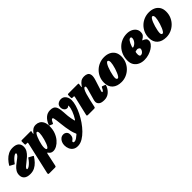

<svg xmlns="http://www.w3.org/2000/svg" viewBox="266 -1859 3441 3441"><g transform="rotate(-45 1986.5 -138.5)"><path d="M182 -91Q182 -81.5 196.5 -81.5Q213 -81.5 238.2 -98.5Q263.5 -115.5 289.5 -142.5Q315.5 -169.5 335 -199.5Q341.5 -209.5 345.2 -214.2Q349 -219 356 -215L426.5 -177.5Q433 -174 436.2 -170.8Q439.5 -167.5 433.5 -158Q404 -111 365.8 -70.2Q327.5 -29.5 278.8 -4.8Q230 20 168.5 20Q88.5 20 48.8 -14Q9 -48 9 -108Q9 -159 33.2 -198Q57.5 -237 93.5 -267.5Q129.5 -298 165.2 -323.2Q201 -348.5 225.2 -371.8Q249.5 -395 249.5 -420Q249.5 -429.5 235 -429.5Q221 -429.5 198.8 -414.5Q176.5 -399.5 152 -375Q127.5 -350.5 106.5 -321.5Q99.5 -312 96 -307.2Q92.5 -302.5 85.5 -306L15 -343.5Q8.5 -347 5.2 -350.2Q2 -353.5 8 -363Q36.5 -409 74.8 -449.8Q113 -490.5 162.5 -515.8Q212 -541 273 -541Q351.5 -541 390.8 -507Q430 -473 430 -413Q430 -361.5 405 -320Q380 -278.5 343 -244.8Q306 -211 269 -183.5Q232 -156 207 -133.5Q182 -111 182 -91Z M492.5 -520H703.5Q714.5 -520 718.2 -517.8Q722 -515.5 720 -504L712.5 -470Q709 -454 711.2 -451Q713.5 -448 726.5 -465.5Q751.5 -499 782.5 -519Q813.5 -539 858.5 -539Q901 -539 937 -518.8Q973 -498.5 995 -455Q1017 -411.5 1017 -341.5Q1017 -259 991.5 -192.2Q966 -125.5 925.5 -78.2Q885 -31 838.5 -5.5Q792 20 749.5 20Q715.5 20 694.5 5.5Q673.5 -9 661 -28.5Q646.5 -49 640 -20L588 224Q584 240.5 578.8 245.2Q573.5 250 555.5 250H421.5Q394 250 390.8 241.5Q387.5 233 392 213L529.5 -393Q532.5 -406 530.8 -410.5Q529 -415 514 -415H490Q475 -415 472.2 -419.8Q469.5 -424.5 469.5 -441V-499Q469.5 -513.5 474.2 -516.8Q479 -520 492.5 -520ZM673 -149Q673 -124.5 678.2 -106.8Q683.5 -89 696.5 -89Q711 -89 725.8 -111.5Q740.5 -134 754.2 -169.5Q768 -205 778.8 -245Q789.5 -285 796 -321Q802.5 -357 802.5 -379Q802.5 -408.5 796.5 -420.5Q790.5 -432.5 778 -432.5Q766.5 -432.5 752.5 -411.5Q738.5 -390.5 724.8 -357Q711 -323.5 699.2 -285Q687.5 -246.5 680.2 -210.2Q673 -174 673 -149Z M1467 -348Q1432 -348 1410.5 -378Q1389 -408 1389.5 -444Q1390 -496.5 1424.2 -520.8Q1458.5 -545 1501.5 -545Q1540 -545 1568 -524.2Q1596 -503.5 1611.2 -469.5Q1626.5 -435.5 1626.5 -395Q1626.5 -339.5 1606 -270.2Q1585.5 -201 1549.5 -128Q1513.5 -55 1466 14Q1418.5 83 1363.8 138.8Q1309 194.5 1251.8 229Q1194.5 263.5 1139 267.5Q1075.5 272 1035.8 246Q996 220 977.5 176.5Q959 133 959.5 86Q959.5 48 974.2 13Q989 -22 1017.2 -44.5Q1045.5 -67 1085 -67Q1120.5 -67 1147.2 -43Q1174 -19 1173 27Q1172.5 61 1162.5 80.8Q1152.5 100.5 1140 111.5Q1127.5 122.5 1118 129.5Q1108.5 136.5 1108.5 145Q1108 168 1136 168Q1163.5 168 1193.5 146.8Q1223.5 125.5 1250 102Q1257.5 94.5 1258.8 92.2Q1260 90 1255.5 79.5Q1236 37 1223.2 -16.2Q1210.5 -69.5 1202.2 -125.5Q1194 -181.5 1188.5 -233.2Q1183 -285 1178.2 -324.8Q1173.5 -364.5 1167.5 -385Q1165 -393 1161.2 -400.2Q1157.5 -407.5 1146 -407.5Q1135 -407.5 1122.8 -391Q1110.5 -374.5 1094 -337.5Q1091 -330.5 1086.2 -330Q1081.5 -329.5 1074 -332.5L1024.5 -354Q1015.5 -357 1017.2 -361.2Q1019 -365.5 1022 -374Q1052 -451.5 1103.5 -496.8Q1155 -542 1223 -542Q1269 -542 1295.2 -530.2Q1321.5 -518.5 1335 -497.5Q1348.5 -476.5 1356.5 -447.5Q1366 -412 1368.8 -360Q1371.5 -308 1377.5 -245Q1383.5 -182 1401.5 -112Q1406 -94 1409 -93.2Q1412 -92.5 1421 -106.5Q1463.5 -172 1489.8 -241Q1516 -310 1516 -359Q1516 -368 1512.5 -368Q1507.5 -368 1504 -363Q1500.5 -358 1492.8 -353Q1485 -348 1467 -348Z M1674 -520H1899.5Q1918.5 -520 1922.2 -515.8Q1926 -511.5 1923 -495L1917 -456.5Q1913 -432.5 1916.8 -431Q1920.5 -429.5 1933 -448Q1965 -495 1998.5 -517Q2032 -539 2085 -539Q2127 -539 2157.5 -522.2Q2188 -505.5 2196 -462.5Q2204 -419.5 2178.5 -341L2114.5 -140Q2110.5 -127 2110.5 -118.5Q2110.5 -107 2120 -107Q2130 -107 2140.8 -119.5Q2151.5 -132 2165.5 -164Q2172 -178 2176.8 -181.8Q2181.5 -185.5 2193.5 -182L2237.5 -165Q2251.5 -160 2250.8 -152.5Q2250 -145 2242 -125Q2214 -60 2163 -20Q2112 20 2042 20Q1967 20 1934.8 -7.5Q1902.5 -35 1902.5 -73Q1902.5 -87.5 1905.2 -100.8Q1908 -114 1911.5 -125L1963.5 -310Q1978 -358 1977 -376.8Q1976 -395.5 1958 -395.5Q1940 -395.5 1923.2 -365.2Q1906.5 -335 1890.8 -283.2Q1875 -231.5 1861 -167L1830.5 -27.5Q1827 -10 1821 -5Q1815 0 1795 0H1654.5Q1627 0 1622.8 -5.8Q1618.5 -11.5 1623.5 -32.5L1707 -390.5Q1710.5 -406.5 1706.8 -410.8Q1703 -415 1686 -415H1667Q1653.5 -415 1650 -420.5Q1646.5 -426 1646.5 -441V-493.5Q1646.5 -511.5 1651.2 -515.8Q1656 -520 1674 -520Z M2256 -205Q2256 -276.5 2282 -335.8Q2308 -395 2353.2 -438.8Q2398.5 -482.5 2457.2 -506.2Q2516 -530 2581.5 -530Q2648 -530 2699.8 -506Q2751.5 -482 2781.2 -434.8Q2811 -387.5 2811 -317.5Q2811 -246.5 2784.5 -186.5Q2758 -126.5 2712.8 -82.5Q2667.5 -38.5 2610 -14.2Q2552.5 10 2489.5 10Q2381 10 2318.5 -46Q2256 -102 2256 -205ZM2455.5 -130Q2455.5 -85 2487 -85Q2500 -85 2515.5 -107.5Q2531 -130 2546.2 -165.8Q2561.5 -201.5 2574.2 -242Q2587 -282.5 2594.5 -319.5Q2602 -356.5 2602.5 -380Q2602.5 -405.5 2595 -420.2Q2587.5 -435 2572.5 -435Q2557 -435 2540.8 -411.2Q2524.5 -387.5 2509.2 -350Q2494 -312.5 2482 -270.2Q2470 -228 2462.8 -190.5Q2455.5 -153 2455.5 -130Z M2833 -187.5Q2833 -266.5 2858.8 -331Q2884.5 -395.5 2930.5 -442.5Q2976.5 -489.5 3037.2 -514.8Q3098 -540 3167.5 -540Q3225.5 -540 3270 -519.2Q3314.5 -498.5 3339.8 -463.2Q3365 -428 3365 -384.5Q3365 -335 3344.5 -310.2Q3324 -285.5 3287 -265Q3275.5 -258 3276.8 -256.5Q3278 -255 3296 -248Q3324 -237.5 3342.2 -220.2Q3360.5 -203 3360.5 -167.5Q3360.5 -135 3336 -101.8Q3311.5 -68.5 3269 -41Q3226.5 -13.5 3172.5 3.2Q3118.5 20 3059 20Q2996.5 20 2945 -3.8Q2893.5 -27.5 2863.2 -73.8Q2833 -120 2833 -187.5ZM3080.5 -285.5Q3122.5 -299 3151.8 -336.5Q3181 -374 3181 -414.5Q3181 -425.5 3176 -433.5Q3171 -441.5 3158.5 -441.5Q3135 -441.5 3113 -411.2Q3091 -381 3068 -314.5Q3054.5 -275.5 3080.5 -285.5ZM3097.5 -209Q3089 -207.5 3079.8 -206Q3070.5 -204.5 3063 -203Q3051.5 -200.5 3048 -194.8Q3044.5 -189 3043 -172.5Q3040.5 -155.5 3041 -135.5Q3041.5 -115.5 3048.5 -101Q3055.5 -86.5 3072 -86.5Q3095.5 -86.5 3113.5 -100.8Q3131.5 -115 3141.8 -134.8Q3152 -154.5 3152 -170.5Q3152 -183.5 3143 -191.2Q3134 -199 3120.5 -205Q3108.5 -210.5 3097.5 -209Z M3391.5 -205Q3391.5 -276.5 3417.5 -335.8Q3443.5 -395 3488.8 -438.8Q3534 -482.5 3592.8 -506.2Q3651.5 -530 3717 -530Q3783.5 -530 3835.2 -506Q3887 -482 3916.8 -434.8Q3946.5 -387.5 3946.5 -317.5Q3946.5 -246.5 3920 -186.5Q3893.5 -126.5 3848.2 -82.5Q3803 -38.5 3745.5 -14.2Q3688 10 3625 10Q3516.5 10 3454 -46Q3391.5 -102 3391.5 -205ZM3591 -130Q3591 -85 3622.5 -85Q3635.5 -85 3651 -107.5Q3666.5 -130 3681.8 -165.8Q3697 -201.5 3709.8 -242Q3722.5 -282.5 3730 -319.5Q3737.5 -356.5 3738 -380Q3738 -405.5 3730.5 -420.2Q3723 -435 3708 -435Q3692.5 -435 3676.2 -411.2Q3660 -387.5 3644.8 -350Q3629.5 -312.5 3617.5 -270.2Q3605.5 -228 3598.2 -190.5Q3591 -153 3591 -130Z"/></g></svg>

Font: Besley* Narrow Fatface
Style: Italic
Weight: 900
Width: 4
Italic angle: -13°
Designer: Owen Earl
Foundry: indestructible type*
Version: Version 3.000; ttfautohint (v1.8.3)